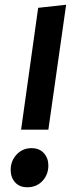

<svg xmlns="http://www.w3.org/2000/svg" viewBox="-20 -774 305 810"><path d="M184 -227H69L141 -741L259 -754ZM25 -57Q25 -95 50 -122Q75 -149 113 -149Q146 -149 165 -128Q184 -107 184 -76Q184 -37 159 -10.5Q134 16 95 16Q62 16 43.5 -5Q25 -26 25 -57Z"/></svg>

Font: Fira Sans Compressed SemiBold
Style: Italic
Weight: 600
Width: 1
Italic angle: -8°
Designer: bBox Type GmbH & Carrois Corporate GbR & Edenspiekermann AG
Foundry: bBox Type GmbH & Carrois Corporate GbR & Edenspiekermann AG
Version: Version 4.301